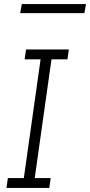

<svg xmlns="http://www.w3.org/2000/svg" viewBox="-20 -931 446 951"><path d="M80 -866H398L406 -911H88ZM109 -686 102 -637H181L98 -49H19L12 0H224L231 -49H152L235 -637H314L321 -686Z"/></svg>

Font: Chivo Light
Style: Italic
Weight: 300
Italic angle: -8°
Designer: Hector Gatti
Foundry: Omnibus-Type
Version: Version 1.003;PS 001.003;hotconv 1.0.70;makeotf.lib2.5.58329